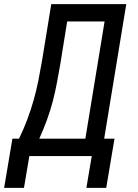

<svg xmlns="http://www.w3.org/2000/svg" viewBox="-49 -755 669 929"><path d="M465 154H369L395 0H93L67 154H-29L11 -84H43Q65 -129 82.5 -175.5Q100 -222 113.5 -269.5Q127 -317 136.5 -364.5Q146 -412 154 -459L199 -735H562L455 -84H505ZM141 -84H364L457 -651H276L243 -446Q235 -401 226.5 -355Q218 -309 206 -263.5Q194 -218 177.5 -173Q161 -128 141 -84Z"/></svg>

Font: Iosevka Md Ex Obl
Style: Regular
Weight: 500
Width: 7
Italic angle: -9°
Monospace: yes
Designer: Belleve Invis
Foundry: Belleve Invis
Version: Version 32.5.0; ttfautohint (v1.8.4)